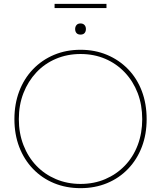

<svg xmlns="http://www.w3.org/2000/svg" viewBox="-20 -969 838 999"><path d="M399 10Q324 10 261 -16Q198 -42 151.5 -90.5Q105 -139 80 -204.5Q55 -270 55 -349Q55 -428 80 -494Q105 -560 151.5 -608.5Q198 -657 261 -683.5Q324 -710 399 -710Q474 -710 537 -683.5Q600 -657 646.5 -609Q693 -561 718 -495Q743 -429 743 -349Q743 -270 718 -204.5Q693 -139 646.5 -90.5Q600 -42 537 -16Q474 10 399 10ZM399 -12Q469 -12 527.5 -37Q586 -62 629.5 -107Q673 -152 696.5 -214Q720 -276 720 -349Q720 -423 696.5 -484.5Q673 -546 629.5 -592Q586 -638 527.5 -663Q469 -688 399 -688Q330 -688 271 -663Q212 -638 169 -592Q126 -546 102 -484.5Q78 -423 78 -349Q78 -276 102 -214Q126 -152 169 -107Q212 -62 271 -37Q330 -12 399 -12ZM399 -789Q385 -789 378 -797Q371 -805 371 -818Q371 -830 378 -838.5Q385 -847 399 -847Q412 -847 419.5 -839Q427 -831 427 -818Q427 -805 420 -797Q413 -789 399 -789ZM264 -927V-949H534V-927Z"/></svg>

Font: Lexend Deca Thin
Style: Regular
Weight: 250
Designer: Bonnie Shaver-Troup, Thomas Jockin
Foundry: Lexend
Version: Version 1.007